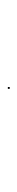

<svg xmlns="http://www.w3.org/2000/svg" viewBox="214 -256 45 514"><g transform="rotate(90 237.0 0.5)"><path d="M213.4 2.5H218.4V-2.5H213.4Z"/></g></svg>

Font: FRB American Cursive Just Endings
Style: Italic
Weight: 400
Italic angle: -25°
Version: Version 2.0;Modular Font Editor K font №1